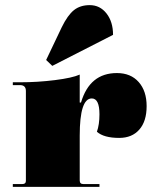

<svg xmlns="http://www.w3.org/2000/svg" viewBox="-20 -729 594 749"><path d="M184 -472 160 -495 221 -623Q244 -670 268.5 -689.5Q293 -709 330 -709Q370 -709 395.5 -676.5Q421 -644 421 -593ZM30 0V-11H67Q81 -11 81 -23V-374Q81 -397 58 -397H30V-408H58Q127 -408 194.5 -416.5Q262 -425 291 -438V-329H296Q330 -444 436 -444Q490 -444 521 -409Q552 -374 552 -315Q552 -256 523.5 -223.5Q495 -191 445 -191Q385 -191 358 -215Q368 -243 368 -283Q368 -345 338 -345Q291 -345 291 -200V-25Q291 -11 305 -11H368V0Z"/></svg>

Font: Arapey Black-Display
Style: Regular
Weight: 900
Designer: Eduardo Rodriguez Tunni
Foundry: Eduardo Rodriguez Tunni
Version: Version 4.000